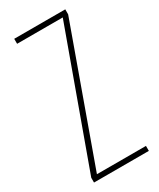

<svg xmlns="http://www.w3.org/2000/svg" viewBox="-184 -774 691 834"><g transform="rotate(-30 161.5 -357.0)"><path d="M303 0V-25H57L296 -689V-714H40V-689H269L28 -24V0Z"/></g></svg>

Font: Noto Sans Oriya ExtCond Thin
Style: Regular
Weight: 100
Width: 2
Designer: Amélie Bonet and Sol Matas
Foundry: Google LLC
Version: Version 2.006